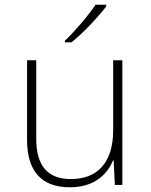

<svg xmlns="http://www.w3.org/2000/svg" viewBox="-20 -786 640 816"><path d="M256 -613V-606H284C336 -648 398 -715 431 -758V-766H386C358 -723 298 -653 256 -613ZM277 10C379 10 435 -43 460 -104H463L468 0H500V-530H461V-233C461 -93 392 -25 282 -25C184 -25 134 -79 134 -197V-530H95V-191C95 -59 156 10 277 10Z"/></svg>

Font: Noto Sans Mono ExtraLight
Style: Regular
Weight: 200
Designer: Monotype Design Team
Foundry: Monotype Imaging Inc.
Version: Version 2.014